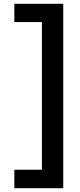

<svg xmlns="http://www.w3.org/2000/svg" viewBox="-20 -831 425 1017"><path d="M56 166V68H202V-714H56V-811H315V166Z"/></svg>

Font: Host Grotesk Light SemiBold
Style: Regular
Weight: 600
Version: Version 1.003